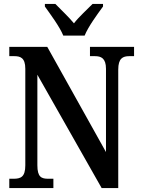

<svg xmlns="http://www.w3.org/2000/svg" viewBox="-20 -951 715 971"><path d="M300 -771H408C426 -816 473 -880 501 -918V-931H448C421 -903 379 -866 354 -833C327 -866 287 -903 260 -931H207V-918C234 -880 282 -816 300 -771ZM27 0H250V-47H224C190 -47 169 -55 169 -115V-573L494 0H578V-599C578 -656 601 -667 634 -667H658V-714H435V-667H460C491 -667 516 -657 516 -603V-182L219 -714H27V-667H52C83 -667 108 -659 108 -603V-115C108 -55 84 -47 48 -47H27Z"/></svg>

Font: Noto Serif Tamil Condensed SemiBold
Style: Italic
Weight: 600
Width: 3
Italic angle: -12°
Designer: Indian Type Foundry, Tom Grace, and the Monotype Design Team
Foundry: Monotype Imaging Inc.
Version: Version 2.003